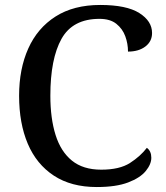

<svg xmlns="http://www.w3.org/2000/svg" viewBox="-20 -744 669 774"><path d="M370 10Q267 10 197 -36Q127 -82 92 -164.5Q57 -247 57 -358Q57 -466 94 -548.5Q131 -631 204 -677.5Q277 -724 384 -724Q490 -724 541.5 -691.5Q593 -659 593 -611Q593 -577 566 -556.5Q539 -536 496 -536Q496 -568 485 -598Q474 -628 449 -648Q424 -668 381 -668Q273 -668 228 -587.5Q183 -507 183 -358Q183 -267 204 -200Q225 -133 270 -96.5Q315 -60 388 -60Q462 -60 504 -87Q546 -114 572 -148Q590 -135 590 -108Q590 -82 567.5 -54.5Q545 -27 496.5 -8.5Q448 10 370 10Z"/></svg>

Font: Noto Serif Lao Medium
Style: Regular
Weight: 500
Designer: Monotype Design Team
Foundry: Monotype Imaging Inc.
Version: Version 2.003; ttfautohint (v1.8.4.7-5d5b)